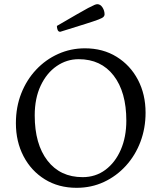

<svg xmlns="http://www.w3.org/2000/svg" viewBox="-20 -886 771 918"><path d="M346 12Q260 12 194.5 -28.5Q129 -69 92.5 -139Q56 -209 56 -297Q56 -374 81.5 -439Q107 -504 152.5 -552.5Q198 -601 258 -628Q318 -655 386 -655Q472 -655 537.5 -614.5Q603 -574 639.5 -504.5Q676 -435 676 -347Q676 -273 651.5 -208Q627 -143 582 -93.5Q537 -44 477 -16Q417 12 346 12ZM375 -39Q437 -39 484 -74Q531 -109 557.5 -170Q584 -231 584 -309Q584 -446 523.5 -524.5Q463 -603 356 -603Q299 -603 251 -570Q203 -537 174.5 -476.5Q146 -416 146 -334Q146 -197 207 -118Q268 -39 375 -39ZM268 -734Q259 -734 255.5 -743Q252 -752 252 -762Q309 -795 345 -816Q381 -837 401 -847.5Q421 -858 430.5 -862Q440 -866 445 -866Q460 -866 470 -850.5Q480 -835 480 -817Q480 -811 475 -805.5Q470 -800 450.5 -792.5Q431 -785 388 -771.5Q345 -758 268 -734Z"/></svg>

Font: Pitagon Serif
Style: Regular
Weight: 400
Designer: Travis Tran
Foundry: Pitagon
Version: Version 1.000;gftools[0.9.26]